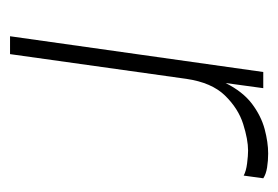

<svg xmlns="http://www.w3.org/2000/svg" viewBox="-108 -460 567 392"><g transform="rotate(90 176.0 -263.5)"><path d="M53.5 0 126.5 -517H159.5L149 -440Q166.5 -475 191.2 -493.8Q216 -512.5 243 -519.8Q270 -527 293 -527Q307.5 -527 321.5 -524.8Q335.5 -522.5 343.5 -517L338 -477Q329 -482 313 -484Q297 -486 287 -486Q264.5 -486 232.8 -476Q201 -466 174.5 -438.8Q148 -411.5 140.5 -360L90 0Z"/></g></svg>

Font: Public Sans Thin
Style: Italic
Weight: 100
Italic angle: -8°
Designer: The Public Sans project authors (U.S. Web Design System). Libre Franklin designed by Pablo Impallari and Rodrigo Fuenzal
Version: Version 2.000